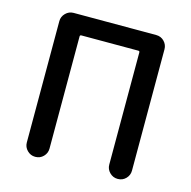

<svg xmlns="http://www.w3.org/2000/svg" viewBox="-107 -842 945 949"><g transform="rotate(15 365.0 -368.0)"><path d="M154.3 0Q130.9 0 113.8 -17.1Q96.7 -34.2 96.7 -57.6V-678.7Q96.7 -702.1 113.8 -719.2Q130.9 -736.3 154.3 -736.3H577.1Q601.6 -736.3 618.2 -719.2Q634.8 -702.1 634.8 -678.7V-57.6Q634.8 -34.2 618.2 -17.1Q601.6 0 577.1 0H576.2Q552.7 0 535.6 -17.1Q518.6 -34.2 518.6 -57.6V-631.8Q518.6 -638.7 511.7 -638.7H220.7Q212.9 -638.7 212.9 -631.8V-57.6Q212.9 -34.2 196.3 -17.1Q179.7 0 155.3 0Z"/></g></svg>

Font: Gen Jyuu Gothic Medium
Style: Regular
Weight: 500
Designer: [Source Han Sans]
Ryoko NISHIZUKA  (kana & ideographs); Paul D. Hunt (Latin, Greek & Cyrillic); Wenlong ZHANG  (bopomofo
Version: Version 1.002.20150607